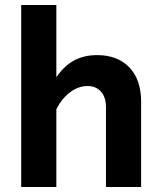

<svg xmlns="http://www.w3.org/2000/svg" viewBox="-20 -750 646 770"><path d="M65 -730H206V-440Q237 -486 277 -507.5Q317 -529 369 -529Q452 -529 499 -479.5Q546 -430 546 -342V0H405V-320Q405 -360 385 -382.5Q365 -405 331 -405Q294 -405 260.5 -379.5Q227 -354 206 -312V0H65Z"/></svg>

Font: Secular One
Style: Regular
Weight: 400
Designer: Michal Sahar
Foundry: Hagilda
Version: Version 1.000